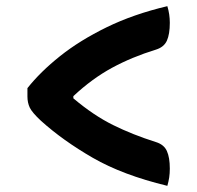

<svg xmlns="http://www.w3.org/2000/svg" viewBox="-20 -611 640 623"><path d="M69 -325Q111 -378 175 -429Q239 -480 326 -522.5Q413 -565 523 -591Q531 -565 531 -537Q531 -500 521.5 -479Q512 -458 486 -450Q408 -426 343.5 -391Q279 -356 218 -299V-292Q283 -237 346.5 -205.5Q410 -174 486 -150Q512 -142 521.5 -121Q531 -100 531 -64Q531 -48 529 -35Q527 -22 523 -8Q378 -43 281 -99Q184 -155 113 -219Q84 -246 76.5 -262Q69 -278 69 -298Z"/></svg>

Font: Recursive Mn Csl St
Style: Bold
Weight: 700
Monospace: yes
Version: Version 1.079;hotconv 1.0.112;makeotfexe 2.5.65598; ttfautoh